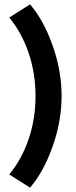

<svg xmlns="http://www.w3.org/2000/svg" viewBox="-20 -788 345 876"><path d="M142 -350Q142 -455 110 -548Q78 -641 22 -708L117 -768Q178 -698 219.5 -582Q261 -466 261 -350Q261 -234 219.5 -118Q178 -2 117 68L22 8Q78 -59 110 -151.5Q142 -244 142 -350Z"/></svg>

Font: Lineal Medium
Style: Regular
Weight: 600
Designer: Created by Frank Adebiaye with contributions from Anton Moglia & Ariel Martín Pérez
Created by Frank ADEBIAYE with FontF
Foundry: Velvetyne Type Foundry
Version: Version 2.000